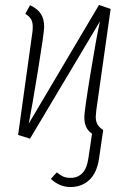

<svg xmlns="http://www.w3.org/2000/svg" viewBox="-20 -552 518 774"><path d="M366 -81Q366 -63 373 -50.5Q380 -38 396 -28L379 89Q370 146 339.5 174Q309 202 264 202Q220 202 185 169L209 143Q224 155 235.5 160Q247 165 265 165Q293 165 311.5 146.5Q330 128 336 88L351 -13Q335 -24 327.5 -40Q320 -56 320 -80Q320 -104 344.5 -254Q369 -404 383 -466L101 7L53 -8L110 -418Q112 -428 112 -444Q112 -462 105.5 -474Q99 -486 82 -496L101 -531Q131 -517 144.5 -496.5Q158 -476 158 -444Q158 -421 133.5 -270.5Q109 -120 96 -54L379 -532L426 -516L368 -106Q366 -86 366 -81Z"/></svg>

Font: Fira Sans Extra Condensed ExtraLight
Style: Italic
Weight: 275
Width: 3
Italic angle: -8°
Designer: Carrois Corporate & Edenspiekermann AG
Foundry: Carrois Corporate GbR & Edenspiekermann AG
Version: Version 4.203